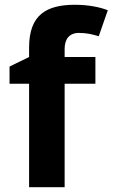

<svg xmlns="http://www.w3.org/2000/svg" viewBox="-20 -878 472 805"><path d="M380 -527V-639H251V-673C251 -712 269 -740 311 -740C345 -740 371 -733 394 -726L432 -835C402 -847 353 -858 295 -858C177 -858 102 -818 102 -679V-639L20 -599V-527H102V-93H251V-527Z"/></svg>

Font: Noto Sans Telugu UI
Style: Bold
Weight: 700
Designer: Jelle Bosma - Monotype Design Team
Foundry: Monotype Imaging Inc.
Version: Version 2.005